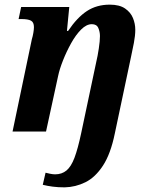

<svg xmlns="http://www.w3.org/2000/svg" viewBox="-20 -566 652 826"><path d="M258 240Q230 240 207 237Q184 234 164 229L176 177Q183 179 195.5 181.5Q208 184 217 184Q246 184 266 167.5Q286 151 300.5 112.5Q315 74 329 8L394 -299Q400 -324 405 -357Q410 -390 410 -411Q410 -429 403 -445.5Q396 -462 375 -462Q352 -462 329 -439Q306 -416 286 -380Q266 -344 251 -306Q236 -268 230 -239L178 0H34L117 -397Q121 -410 123.5 -425Q126 -440 126 -449Q126 -470 113.5 -477Q101 -484 72 -484H60L71 -536H278L268 -433H273Q312 -491 354 -518.5Q396 -546 452 -546Q494 -546 518 -529.5Q542 -513 552 -488.5Q562 -464 562 -438Q562 -413 556 -381.5Q550 -350 544 -323L474 8Q456 96 423 146.5Q390 197 347.5 218Q305 239 258 240Z"/></svg>

Font: Noto Serif SemiCondensed
Style: Bold Italic
Weight: 700
Width: 4
Italic angle: -12°
Designer: Monotype Design Team
Foundry: Monotype Imaging Inc.
Version: Version 2.014